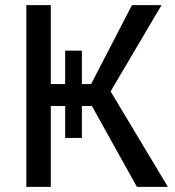

<svg xmlns="http://www.w3.org/2000/svg" viewBox="-20 -731 683 751"><path d="M83 0V-710.9H178.7V-402.3H234.9V-532.7H300.3V-402.3H336.4L496.1 -710.9H611.8L412.6 -373.5L636.7 0H515.6L339.4 -316.4H300.3V-191.4H234.9V-316.4H178.7V0Z"/></svg>

Font: Bert Sans Medium
Style: Regular
Weight: 500
Designer: Christian Robertson, Adam Twardoch, & Cristiano Sobral
Foundry: Google
Version: Version 12.135;January 10, 2020;FontCreator 12.0.0.2547 64-b